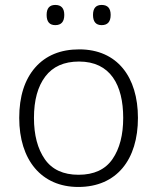

<svg xmlns="http://www.w3.org/2000/svg" viewBox="-20 -740 630 770"><path d="M167 -680.2C167 -652.8 178.7 -639.2 201.7 -639.2C225.6 -639.2 237.8 -652.8 237.8 -680.2C237.8 -707 225.6 -720.2 201.7 -720.2C178.7 -720.2 167 -707 167 -680.2ZM353 -680.2C353 -652.8 364.7 -639.2 387.7 -639.2C411.6 -639.2 423.8 -652.8 423.8 -680.2C423.8 -707 411.6 -720.2 387.7 -720.2C364.7 -720.2 353 -707 353 -680.2ZM533.2 -267.1C533.2 -431.2 450.2 -542 297.9 -542C222.7 -542 163.6 -517.6 121.1 -469.2C78.6 -420.4 57.1 -353 57.1 -267.1C57.1 -98.6 146 9.8 293.9 9.8C448.2 9.8 533.2 -100.1 533.2 -267.1ZM116.2 -267.1C116.2 -337.9 131.3 -393.1 161.6 -433.1C191.9 -473.1 236.8 -493.2 296.9 -493.2C422.9 -493.2 474.1 -398.9 474.1 -267.1C474.1 -199.2 460 -144 431.2 -102.1C402.3 -60.1 356.9 -39.1 294.9 -39.1C233.9 -39.1 188.5 -60.1 159.7 -101.6C130.9 -143.1 116.2 -198.2 116.2 -267.1Z"/></svg>

Font: Noto Reveo Sans
Style: Regular
Weight: 300
Designer: Monotype Design Team
Foundry: Monotype Imaging Inc.
Version: Version 2.007